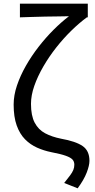

<svg xmlns="http://www.w3.org/2000/svg" viewBox="-20 -816 513 1041"><path d="M401 205 328 176Q348 151 360 135Q372 119 377.5 105.5Q383 92 383 77Q383 60 373 49Q363 38 336.5 28.5Q310 19 258 9Q218 1 181 -15.5Q144 -32 115.5 -61Q87 -90 70.5 -136Q54 -182 54 -249Q54 -299 72 -352.5Q90 -406 120.5 -459.5Q151 -513 189.5 -562.5Q228 -612 270.5 -654.5Q313 -697 354 -728Q331 -727 297 -727Q263 -727 224.5 -726Q186 -725 150.5 -724Q115 -723 88 -722V-796H456V-722H451Q410 -692 367 -650Q324 -608 285 -558.5Q246 -509 215 -455.5Q184 -402 166 -350.5Q148 -299 148 -253Q148 -189 168 -151Q188 -113 224.5 -93.5Q261 -74 311 -64Q390 -50 427.5 -24.5Q465 1 465 56Q465 81 450 120Q435 159 401 205Z"/></svg>

Font: Noto Sans HK
Style: Regular
Weight: 400
Designer: Ryoko NISHIZUKA 西塚涼子 (kana, bopomofo & ideographs); Paul D. Hunt (Latin, Greek & Cyrillic); Sandoll Communications 산돌커뮤니
Foundry: Adobe
Version: Version 2.004-H2;hotconv 1.0.118;makeotfexe 2.5.65603